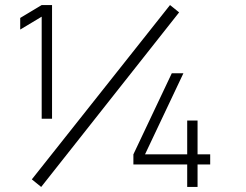

<svg xmlns="http://www.w3.org/2000/svg" viewBox="-20 -740 972 760"><path d="M145 -270V-674L60 -623V-669L145 -720H186V-270ZM143 0 106 -30 653 -720 689 -691ZM721 0V-89H508V-129L660 -450H706L554 -129H721V-263H762V-129H812V-89H762V0Z"/></svg>

Font: Manrope
Style: Regular
Weight: 400
Designer: Mikhail Sharanda
Foundry: Mikhail Sharanda
Version: Version 4.503